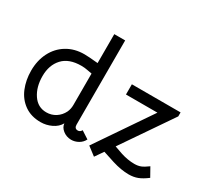

<svg xmlns="http://www.w3.org/2000/svg" viewBox="-145 -975 1371 1253"><g transform="rotate(30 541.0 -348.5)"><path d="M40 -251Q40 -327 70.5 -387.5Q101 -448 157.5 -482.5Q214 -517 289 -517Q319 -517 391 -510V-728H473V-93Q473 -79 479.5 -71.5Q486 -64 499 -64Q516 -64 526 -82L583 -45Q570 -19 544.5 -4.5Q519 10 490 10Q454 9 428 -12Q402 -33 400 -61Q381 -27 342 -8.5Q303 10 261 10Q189 10 139 -25.5Q89 -61 64.5 -120.5Q40 -180 40 -251ZM379 -138Q391 -164 391 -194V-431Q382 -432 358 -437Q334 -442 309 -442Q216 -442 169 -391Q122 -340 122 -257Q122 -175 159.5 -119.5Q197 -64 261 -64Q300 -64 331 -84Q362 -104 379 -138ZM891 -425H654V-502H1021V-472L765 -98L825 -77Q878 -60 927 -60Q954 -60 974.5 -68Q995 -76 1026 -99L1063 -33Q1026 -5 996 6.5Q966 18 929 18Q873 18 805 -3L719 -31L676 31L613 -17Z"/></g></svg>

Font: Bellota
Style: Bold
Weight: 700
Designer: Kemie Guaida
Foundry: Kemie Guaida
Version: Version 4.001